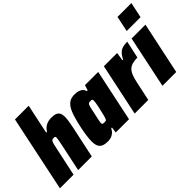

<svg xmlns="http://www.w3.org/2000/svg" viewBox="-60 -1254 1773 1773"><g transform="rotate(-45 826.0 -367.5)"><path d="M-12 0 144 -743H323L262 -453H272Q290 -481 311 -495Q332 -509 353.5 -513.5Q375 -518 392 -518Q429 -518 449.5 -509Q470 -500 479 -481Q488 -462 488 -433Q488 -413 483.5 -382.5Q479 -352 472 -318L404 0H226L282 -265Q289 -299 293 -321Q297 -343 297 -352Q297 -365 292 -367.5Q287 -370 277 -370Q265 -370 258.5 -367.5Q252 -365 246.5 -355Q241 -345 235.5 -322.5Q230 -300 222 -261L166 0Z M610 8Q574 8 549.5 -1.5Q525 -11 513 -34.5Q501 -58 501 -99Q501 -128 506 -166Q511 -204 521 -254Q537 -330 553 -381Q569 -432 589 -462Q609 -492 634.5 -505Q660 -518 694 -518Q721 -518 742 -512.5Q763 -507 777.5 -494Q792 -481 799 -459H809L825 -510H998L890 0H717L725 -57H715Q702 -31 684.5 -17Q667 -3 648 2.5Q629 8 610 8ZM708 -140Q719 -140 725.5 -141Q732 -142 736 -148Q740 -154 744 -167Q747 -176 751.5 -195Q756 -214 761.5 -237Q767 -260 772 -283Q777 -306 779.5 -324.5Q782 -343 782 -351Q782 -365 776.5 -368Q771 -371 757 -371Q745 -371 738 -368.5Q731 -366 725.5 -356Q720 -346 714.5 -322Q709 -298 700 -255Q691 -214 686.5 -191.5Q682 -169 682 -157Q682 -149 685 -145Q688 -141 694 -140.5Q700 -140 708 -140Z M964 0 1072 -510H1245L1232 -428H1241Q1259 -464 1278.5 -483.5Q1298 -503 1323.5 -510.5Q1349 -518 1385 -518L1348 -348Q1312 -348 1285 -341Q1258 -334 1239 -317.5Q1220 -301 1206.5 -270.5Q1193 -240 1183 -192L1142 0Z M1451 -591 1483 -743H1664L1632 -591ZM1327 0 1434 -510H1615L1507 0Z"/></g></svg>

Font: Saira SemiCondensed Black
Style: Italic
Weight: 900
Width: 4
Italic angle: -12°
Designer: Hector Gatti with collaboration of the Omnibus-Type team
Foundry: Omnibus-Type
Version: Version 1.101